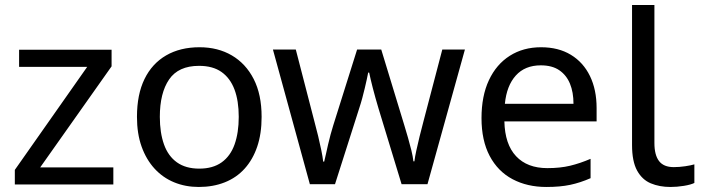

<svg xmlns="http://www.w3.org/2000/svg" viewBox="-20 -734 2793 764"><path d="M431 0H39V-58L327 -468H56V-536H424V-470L140 -68H431Z M1021 -269Q1021 -202 1003.5 -150.5Q986 -99 953.5 -63Q921 -27 874.5 -8.5Q828 10 771 10Q718 10 673 -8.5Q628 -27 595 -63Q562 -99 543.5 -150.5Q525 -202 525 -269Q525 -358 555 -419.5Q585 -481 641 -513.5Q697 -546 774 -546Q847 -546 902.5 -513.5Q958 -481 989.5 -419.5Q1021 -358 1021 -269ZM616 -269Q616 -206 632.5 -159.5Q649 -113 684 -88Q719 -63 773 -63Q827 -63 862 -88Q897 -113 913.5 -159.5Q930 -206 930 -269Q930 -333 913 -378Q896 -423 861.5 -447.5Q827 -472 772 -472Q690 -472 653 -418Q616 -364 616 -269Z M1486 -303Q1480 -324 1474 -344.5Q1468 -365 1463.5 -383.5Q1459 -402 1455 -418Q1451 -434 1449 -445H1445Q1443 -434 1439.5 -418Q1436 -402 1431.5 -383Q1427 -364 1421.5 -343.5Q1416 -323 1409 -302L1313 -1H1213L1066 -537H1157L1231 -251Q1239 -222 1246 -192.5Q1253 -163 1258.5 -136.5Q1264 -110 1266 -91H1270Q1273 -103 1277 -121Q1281 -139 1285.5 -159Q1290 -179 1295.5 -199Q1301 -219 1306 -235L1401 -537H1497L1589 -235Q1596 -212 1603.5 -186Q1611 -160 1617 -135.5Q1623 -111 1625 -92H1629Q1631 -109 1636.5 -134.5Q1642 -160 1649.5 -190.5Q1657 -221 1665 -251L1740 -537H1830L1681 -1H1578Z M2133 -546Q2202 -546 2251.5 -516Q2301 -486 2327.5 -431.5Q2354 -377 2354 -304V-251H1987Q1989 -160 2033.5 -112.5Q2078 -65 2158 -65Q2209 -65 2248.5 -74.5Q2288 -84 2330 -102V-25Q2289 -7 2249 1.5Q2209 10 2154 10Q2078 10 2019.5 -21Q1961 -52 1928.5 -113.5Q1896 -175 1896 -264Q1896 -352 1925.5 -415Q1955 -478 2008.5 -512Q2062 -546 2133 -546ZM2132 -474Q2069 -474 2032.5 -433.5Q1996 -393 1989 -321H2262Q2262 -367 2248 -401Q2234 -435 2205.5 -454.5Q2177 -474 2132 -474Z M2648 10Q2604 10 2569.5 -4.5Q2535 -19 2515 -55.5Q2495 -92 2495 -157V-714H2584V-165Q2584 -117 2602.5 -93Q2621 -69 2661 -69Q2683 -69 2706.5 -72.5Q2730 -76 2743 -80V-6Q2729 1 2701.5 5.5Q2674 10 2648 10Z"/></svg>

Font: ukorean85
Style: Book
Weight: 400
Designer: Jelle Bosma - Monotype Design Team
Foundry: Monotype Imaging Inc.
Version: Version 2.003